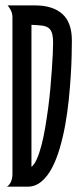

<svg xmlns="http://www.w3.org/2000/svg" viewBox="-20 -704 306 724"><path d="M6.3 0Q17.6 -8.3 22.2 -20.8Q26.9 -33.2 26.9 -46.4V-639.6Q26.9 -652.3 21.7 -663.3Q16.6 -674.3 8.8 -683.6H112.3Q178.7 -683.6 214.8 -651.6Q251 -619.6 251 -551.3Q251 -530.3 250.2 -495.6Q249.5 -460.9 246.8 -418.2Q244.1 -375.5 239.3 -327.9Q234.4 -280.3 226.1 -233.9Q217.8 -187.5 205.3 -145Q192.9 -102.5 175.8 -70.3Q158.7 -38.1 135.7 -19Q112.8 0 83.5 0ZM98.6 -74.7Q109.4 -83 118.9 -104.2Q128.4 -125.5 136.2 -155.3Q144 -185.1 150.1 -220.9Q156.2 -256.8 161.4 -294.9Q166.5 -333 169.9 -370.6Q173.3 -408.2 175.5 -441.2Q177.7 -474.1 179 -500.2Q180.2 -526.4 180.2 -541Q180.2 -565.4 176 -579.1Q171.9 -592.8 162.1 -599.4Q152.3 -606 136.7 -607.7Q121.1 -609.4 98.6 -610.4Z"/></svg>

Font: XAYAX
Style: Regular
Weight: 400
Designer: Peter Wiegel
Foundry: Peter Wiegel
Version: Version 1.000 2009 initial release